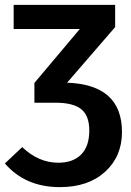

<svg xmlns="http://www.w3.org/2000/svg" viewBox="-27 -549 539 787"><path d="M248 -210Q473 -202 473 -8Q473 92 404 155Q335 218 218 218Q77 218 -7 121L64 54Q131 118 212 118Q272 118 305.5 84.5Q339 51 339 -14Q339 -75 306 -101.5Q273 -128 200 -128H114V-209L300 -430H29V-529H445V-438Z"/></svg>

Font: FiraGO Medium
Style: Regular
Weight: 500
Designer: bBox Type
Foundry: bBox Type GmbH
Version: Version 1.001;PS 001.001;hotconv 1.0.88;makeotf.lib2.5.64775